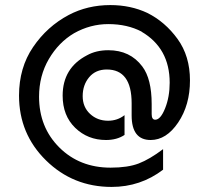

<svg xmlns="http://www.w3.org/2000/svg" viewBox="-20 -725 824 757"><path d="M623 -137V-56Q534 12 420 12Q268 12 161.5 -92.5Q55 -197 55 -348Q55 -458 110.5 -539.5Q166 -621 251 -666Q325 -705 415 -705Q495 -705 561 -674Q631 -639 680 -571.5Q729 -504 729 -408Q729 -311 682.5 -242Q636 -173 574 -173Q499 -173 499 -270V-318Q499 -451 401 -451Q357 -451 331.5 -420.5Q306 -390 306 -346Q306 -303 335 -276Q364 -249 406 -249Q443 -249 471 -271V-193Q441 -173 398 -173Q326 -173 276.5 -221Q227 -269 227 -348Q227 -457 323 -507Q359 -527 407 -527Q493 -527 541 -463Q578 -414 578 -315V-275Q578 -253 592 -253Q613 -253 631 -298Q649 -343 649 -399Q649 -535 538 -600H539Q482 -630 407 -630Q336 -630 272 -594Q211 -558 172.5 -492Q134 -426 134 -344Q134 -223 214 -143.5Q294 -64 416 -64Q484 -64 527 -80.5Q570 -97 623 -137Z"/></svg>

Font: Baumans
Style: Regular
Weight: 400
Designer: Henadij Zarechnjuk
Foundry: Cyreal (www.cyreal.org)
Version: Version 001.001